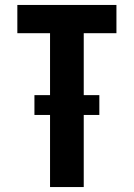

<svg xmlns="http://www.w3.org/2000/svg" viewBox="-20 -755 540 775"><path d="M182 0V-291H119V-371H182V-621H50V-735H450V-621H318V-371H381V-291H318V0Z"/></svg>

Font: Iosevka Heavy
Style: Regular
Weight: 900
Monospace: yes
Designer: Belleve Invis
Foundry: Belleve Invis
Version: Version 32.5.0; ttfautohint (v1.8.4)